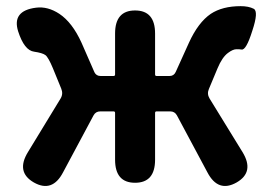

<svg xmlns="http://www.w3.org/2000/svg" viewBox="-20 -594 879 624"><path d="M90 -1Q31 -35 71 -100L177 -274Q186 -289 179 -306L152 -372Q137 -408 127.5 -415Q118 -422 91 -426Q59 -430 39 -492Q18 -559 97 -569Q135 -574 173 -549Q215 -521 245 -455L287 -359Q293 -347 307 -347H349Q354 -347 354 -352V-485Q354 -560 419 -560Q484 -560 484 -485V-352Q484 -347 489 -347H531Q545 -347 551 -360L594 -455Q624 -521 665 -549Q703 -574 762 -574Q788 -574 804.5 -565.5Q821 -557 800 -494Q780 -430 765 -433Q760 -434 748.5 -434Q737 -434 721 -422Q702 -408 687 -372L659 -305Q652 -289 661 -274L768 -100Q808 -35 749 -1Q689 33 654 -34L555 -219Q548 -232 533 -232H489Q484 -232 484 -227V-75Q484 0 419 0Q354 0 354 -75V-227Q354 -232 349 -232H306Q291 -232 284 -219L185 -34Q150 33 90 -1Z"/></svg>

Font: Resource Han Rounded JP
Style: Bold
Weight: 700
Designer: Cyano Hao (round all glyphs); Ryoko NISHIZUKA 西塚涼子 (kana, bopomofo & ideographs); Paul D. Hunt (Latin, Greek & Cyrillic)
Foundry: Cyano Hao
Version: 0.990